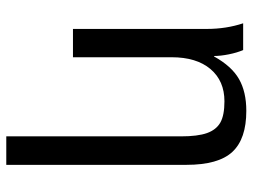

<svg xmlns="http://www.w3.org/2000/svg" viewBox="-114 -464 785 596"><g transform="rotate(90 278.0 -165.5)"><path d="M402.8 207V-335Q402.8 -387.2 392.6 -416Q382.3 -444.8 359.9 -457.5Q337.4 -470.2 293.9 -470.2Q230.5 -470.2 193.8 -426.8Q157.2 -383.3 157.2 -306.2V0H69.3V-415.5Q69.3 -475.6 51.8 -528.3H134.8Q143.1 -509.3 148.2 -483.6Q153.3 -458 153.3 -438H154.8Q185.1 -492.7 224.9 -515.4Q264.6 -538.1 323.7 -538.1Q410.6 -538.1 450.9 -494.9Q491.2 -451.7 491.2 -352.1V207Z"/></g></svg>

Font: Liberation Sans
Style: Regular
Weight: 400
Designer: Steve Matteson
Foundry: Ascender Corporation
Version: Version 2.00.1